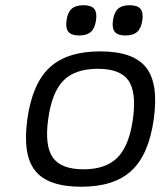

<svg xmlns="http://www.w3.org/2000/svg" viewBox="-20 -707 625 737"><path d="M364.7 -509.8Q491.7 -509.8 540.5 -448.2Q589.4 -386.7 570.3 -250Q551.3 -113.8 484.9 -52Q418.5 9.8 291.5 9.8Q164.1 9.8 115 -51.8Q65.9 -113.3 85 -250Q104 -386.2 170.7 -448Q237.3 -509.8 364.7 -509.8ZM165 -250Q150.9 -147.9 182.6 -102.5Q214.4 -57.1 300.8 -57.1Q386.2 -57.1 431.2 -102.5Q476.1 -147.9 490.2 -250Q504.4 -353 473.1 -397.9Q441.9 -442.9 355.5 -442.9Q268.1 -442.9 223.6 -397.9Q179.2 -353 165 -250ZM300.8 -687Q330.1 -687 341.6 -673.1Q353 -659.2 348.6 -628.9Q344.2 -598.6 328.9 -584.7Q313.5 -570.8 284.2 -570.8Q254.4 -570.8 242.7 -584.7Q231 -598.6 235.4 -628.9Q239.7 -659.7 255.1 -673.3Q270.5 -687 300.8 -687ZM477.5 -687Q507.3 -687 519 -673.1Q530.8 -659.2 526.4 -628.9Q522 -598.6 506.6 -584.7Q491.2 -570.8 461.4 -570.8Q432.1 -570.8 420.7 -584.7Q409.2 -598.6 413.6 -628.9Q418 -659.7 433.1 -673.3Q448.2 -687 477.5 -687Z"/></svg>

Font: Fivo Sans
Style: Italic
Weight: 400
Designer: Alexander Slobzheninov
Foundry: Alexander Slobzheninov
Version: 1.0